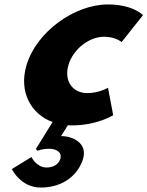

<svg xmlns="http://www.w3.org/2000/svg" viewBox="-20 -548 662 862"><path d="M141 121 148.6 129C148.6 129 166.3 120 202.3 120C230.3 120 260.1 134 250.9 165C245.2 184 226.3 204 189.3 204C143.3 204 121.3 157 121.3 157L33.2 211C33.2 211 72.5 294 162.5 294C273.5 294 334.1 228 352.9 165C373.4 96 309.2 63 254.2 63L284.8 14C290.5 15 296.5 15 302.5 15C416.5 15 488.2 -31 488.2 -31L464.9 -154C464.9 -154 424.7 -130 371.7 -130C304.7 -130 266.4 -186 287.5 -257C308.4 -327 380 -383 447 -383C500 -383 525.9 -359 525.9 -359L621.9 -480C621.9 -480 578.2 -528 464.2 -528C315.2 -528 143.9 -406 98.9 -255C63.5 -136 118.7 -36 216 0Z"/></svg>

Font: Hussar
Style: BdOblThree
Weight: 700
Foundry: Cannot Into Space Fonts
Version: Version 2.00